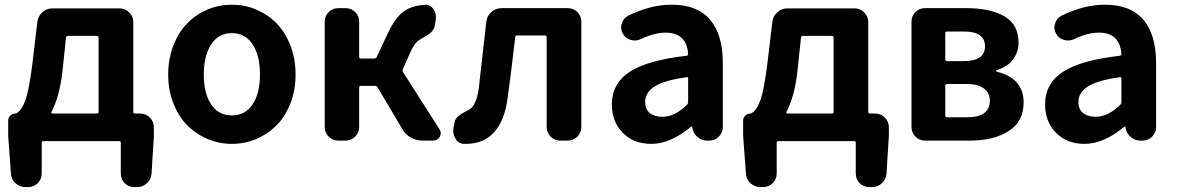

<svg xmlns="http://www.w3.org/2000/svg" viewBox="-20 -594 4975 811"><path d="M267.6 -442.4Q259.8 -442.4 258.8 -434.6L244.1 -295.9Q232.4 -187.5 197.3 -121.1Q196.3 -118.2 197.8 -116.2Q199.2 -114.3 201.2 -114.3H388.7Q396.5 -114.3 396.5 -121.1V-434.6Q396.5 -442.4 388.7 -442.4ZM543 -121.1Q543 -114.3 550.8 -114.3H572.3Q596.7 -114.3 613.3 -97.2Q629.9 -80.1 629.9 -56.6V-18.6L620.1 139.6Q618.2 163.1 600.6 179.7Q583 196.3 558.6 196.3H547.9Q523.4 196.3 506.8 179.7Q490.2 163.1 490.2 138.7V8.8Q490.2 2 482.4 2H163.1Q156.2 2 156.2 8.8V138.7Q156.2 163.1 139.2 179.7Q122.1 196.3 98.6 196.3H87.9Q63.5 196.3 45.4 179.7Q27.3 163.1 26.4 139.6L14.6 -18.6V-85Q14.6 -96.7 23.4 -105.5Q32.2 -114.3 43.9 -114.3Q47.9 -114.3 50.8 -116.2Q73.2 -129.9 88.4 -173.8Q103.5 -217.8 117.2 -328.1L137.7 -501Q140.6 -525.4 158.7 -542Q176.8 -558.6 201.2 -558.6H485.4Q508.8 -558.6 525.9 -541.5Q543 -524.4 543 -501Z M690.4 -279.3Q690.4 -346.7 712.9 -403.3Q735.4 -460 772.5 -497.1Q809.6 -534.2 857.9 -554.2Q906.2 -574.2 959.5 -574.2Q1012.7 -574.2 1061 -554.2Q1109.4 -534.2 1146.5 -497.1Q1183.6 -460 1206.1 -403.3Q1228.5 -346.7 1228.5 -279.3Q1228.5 -211.9 1206.1 -155.8Q1183.6 -99.6 1146.5 -63Q1109.4 -26.4 1061 -6.3Q1012.7 13.7 959.5 13.7Q906.2 13.7 857.9 -6.3Q809.6 -26.4 772.5 -63Q735.4 -99.6 712.9 -155.8Q690.4 -211.9 690.4 -279.3ZM1078.1 -279.3Q1078.1 -359.4 1046.9 -406.7Q1015.6 -454.1 959.5 -454.1Q903.3 -454.1 872.1 -406.7Q840.8 -359.4 840.8 -279.3Q840.8 -199.2 872.1 -152.8Q903.3 -106.4 959.5 -106.4Q1015.6 -106.4 1046.9 -152.8Q1078.1 -199.2 1078.1 -279.3Z M1681.6 -301.8Q1678.7 -294.9 1682.6 -289.1L1835.9 -48.8Q1841.8 -40 1841.8 -31.2Q1841.8 -24.4 1837.9 -16.6Q1828.1 0 1809.6 0H1764.6Q1738.3 0 1714.8 -13.2Q1691.4 -26.4 1678.7 -49.8L1575.2 -224.6Q1571.3 -231.4 1564.5 -231.4H1504.9Q1497.1 -231.4 1497.1 -223.6V-57.6Q1497.1 -34.2 1480.5 -17.1Q1463.9 0 1439.5 0H1409.2Q1384.8 0 1368.2 -17.1Q1351.6 -34.2 1351.6 -57.6V-502Q1351.6 -526.4 1368.2 -543Q1384.8 -559.6 1409.2 -559.6H1439.5Q1463.9 -559.6 1480.5 -543Q1497.1 -526.4 1497.1 -502V-354.5Q1497.1 -346.7 1504.9 -346.7H1561.5Q1568.4 -346.7 1571.3 -353.5L1619.1 -455.1Q1649.4 -519.5 1685.1 -545.4Q1720.7 -571.3 1773.4 -573.2Q1775.4 -574.2 1776.4 -574.2Q1797.9 -574.2 1811.5 -554.7Q1821.3 -539.1 1821.3 -521.5Q1821.3 -515.6 1820.3 -508.8L1816.4 -485.4Q1815.4 -478.5 1811.5 -471.7Q1807.6 -464.8 1803.7 -460.4Q1799.8 -456.1 1792 -450.2Q1784.2 -444.3 1779.8 -441.9Q1775.4 -439.5 1765.1 -433.6Q1754.9 -427.7 1752 -425.8Q1730.5 -413.1 1712.9 -372.1Z M1947.3 13.7Q1944.3 13.7 1940.4 13.7Q1917 13.7 1904.3 -7.8Q1894.5 -23.4 1894.5 -41Q1894.5 -47.9 1895.5 -54.7L1900.4 -77.1Q1901.4 -85.9 1905.8 -92.3Q1910.2 -98.6 1917.5 -104.5Q1924.8 -110.4 1930.2 -113.8Q1935.5 -117.2 1946.8 -123Q1958 -128.9 1961.9 -130.9Q1992.2 -149.4 2002 -218.8Q2009.8 -285.2 2034.2 -502.9Q2037.1 -527.3 2055.7 -543.5Q2074.2 -559.6 2098.6 -559.6H2377.9Q2402.3 -559.6 2418.9 -543Q2435.5 -526.4 2435.5 -502V-57.6Q2435.5 -34.2 2418.9 -17.1Q2402.3 0 2377.9 0H2346.7Q2322.3 0 2305.7 -17.1Q2289.1 -34.2 2289.1 -57.6V-436.5Q2289.1 -444.3 2281.2 -444.3H2164.1Q2157.2 -444.3 2156.2 -436.5Q2135.7 -259.8 2124 -178.7Q2111.3 -84 2066.9 -35.2Q2022.5 13.7 1947.3 13.7Z M2730.5 13.7Q2656.2 13.7 2610.4 -33.2Q2564.5 -80.1 2564.5 -152.3Q2564.5 -241.2 2639.6 -290.5Q2714.8 -339.8 2879.9 -358.4Q2886.7 -359.4 2886.7 -366.2Q2879.9 -456.1 2792 -456.1Q2744.1 -456.1 2686.5 -428.7Q2673.8 -422.9 2661.1 -422.9Q2652.3 -422.9 2643.6 -425.8Q2622.1 -431.6 2611.3 -451.2Q2603.5 -464.8 2603.5 -478.5Q2603.5 -486.3 2606.4 -494.1Q2612.3 -516.6 2632.8 -527.3Q2727.5 -574.2 2818.4 -574.2Q2924.8 -574.2 2979 -511.2Q3033.2 -448.2 3033.2 -327.1V-57.6Q3033.2 -34.2 3016.6 -17.1Q3000 0 2975.6 0H2967.8Q2944.3 0 2926.3 -15.1Q2908.2 -30.3 2904.3 -53.7L2903.3 -58.6Q2902.3 -59.6 2900.9 -59.6Q2899.4 -59.6 2898.4 -58.6Q2812.5 13.7 2730.5 13.7ZM2778.3 -100.6Q2830.1 -100.6 2881.8 -151.4Q2886.7 -156.2 2886.7 -163.1V-261.7Q2886.7 -268.6 2880.9 -268.6Q2879.9 -268.6 2878.9 -267.6Q2786.1 -254.9 2745.6 -229Q2705.1 -203.1 2705.1 -164.1Q2705.1 -131.8 2725.1 -116.2Q2745.1 -100.6 2778.3 -100.6Z M3372.1 -442.4Q3364.3 -442.4 3363.3 -434.6L3348.6 -295.9Q3336.9 -187.5 3301.8 -121.1Q3300.8 -118.2 3302.2 -116.2Q3303.7 -114.3 3305.7 -114.3H3493.2Q3501 -114.3 3501 -121.1V-434.6Q3501 -442.4 3493.2 -442.4ZM3647.5 -121.1Q3647.5 -114.3 3655.3 -114.3H3676.8Q3701.2 -114.3 3717.8 -97.2Q3734.4 -80.1 3734.4 -56.6V-18.6L3724.6 139.6Q3722.7 163.1 3705.1 179.7Q3687.5 196.3 3663.1 196.3H3652.3Q3627.9 196.3 3611.3 179.7Q3594.7 163.1 3594.7 138.7V8.8Q3594.7 2 3586.9 2H3267.6Q3260.7 2 3260.7 8.8V138.7Q3260.7 163.1 3243.7 179.7Q3226.6 196.3 3203.1 196.3H3192.4Q3168 196.3 3149.9 179.7Q3131.8 163.1 3130.9 139.6L3119.1 -18.6V-85Q3119.1 -96.7 3127.9 -105.5Q3136.7 -114.3 3148.4 -114.3Q3152.3 -114.3 3155.3 -116.2Q3177.7 -129.9 3192.9 -173.8Q3208 -217.8 3221.7 -328.1L3242.2 -501Q3245.1 -525.4 3263.2 -542Q3281.2 -558.6 3305.7 -558.6H3589.8Q3613.3 -558.6 3630.4 -541.5Q3647.5 -524.4 3647.5 -501Z M3887.7 0Q3863.3 0 3846.7 -17.1Q3830.1 -34.2 3830.1 -57.6V-502Q3830.1 -526.4 3846.7 -543Q3863.3 -559.6 3887.7 -559.6H4061.5Q4163.1 -559.6 4222.7 -524.9Q4282.2 -490.2 4282.2 -414.1Q4282.2 -374 4258.8 -342.8Q4235.4 -311.5 4190.4 -297.9Q4187.5 -296.9 4187.5 -294.4Q4187.5 -292 4190.4 -291Q4303.7 -263.7 4303.7 -161.1Q4303.7 -80.1 4240.2 -40Q4176.8 0 4074.2 0ZM3972.7 -343.8Q3972.7 -335.9 3980.5 -335.9H4049.8Q4140.6 -335.9 4140.6 -398.4Q4140.6 -460.9 4051.8 -460.9H3980.5Q3972.7 -460.9 3972.7 -454.1ZM3972.7 -106.4Q3972.7 -98.6 3980.5 -98.6H4065.4Q4161.1 -98.6 4161.1 -169.9Q4161.1 -201.2 4136.2 -220.2Q4111.3 -239.3 4061.5 -239.3H3980.5Q3972.7 -239.3 3972.7 -231.4Z M4560.5 13.7Q4486.3 13.7 4440.4 -33.2Q4394.5 -80.1 4394.5 -152.3Q4394.5 -241.2 4469.7 -290.5Q4544.9 -339.8 4710 -358.4Q4716.8 -359.4 4716.8 -366.2Q4710 -456.1 4622.1 -456.1Q4574.2 -456.1 4516.6 -428.7Q4503.9 -422.9 4491.2 -422.9Q4482.4 -422.9 4473.6 -425.8Q4452.1 -431.6 4441.4 -451.2Q4433.6 -464.8 4433.6 -478.5Q4433.6 -486.3 4436.5 -494.1Q4442.4 -516.6 4462.9 -527.3Q4557.6 -574.2 4648.4 -574.2Q4754.9 -574.2 4809.1 -511.2Q4863.3 -448.2 4863.3 -327.1V-57.6Q4863.3 -34.2 4846.7 -17.1Q4830.1 0 4805.7 0H4797.9Q4774.4 0 4756.3 -15.1Q4738.3 -30.3 4734.4 -53.7L4733.4 -58.6Q4732.4 -59.6 4731 -59.6Q4729.5 -59.6 4728.5 -58.6Q4642.6 13.7 4560.5 13.7ZM4608.4 -100.6Q4660.2 -100.6 4711.9 -151.4Q4716.8 -156.2 4716.8 -163.1V-261.7Q4716.8 -268.6 4710.9 -268.6Q4710 -268.6 4709 -267.6Q4616.2 -254.9 4575.7 -229Q4535.2 -203.1 4535.2 -164.1Q4535.2 -131.8 4555.2 -116.2Q4575.2 -100.6 4608.4 -100.6Z"/></svg>

Font: Gen Jyuu Gothic Bold
Style: Bold
Weight: 700
Designer: [Source Han Sans]
Ryoko NISHIZUKA  (kana & ideographs); Paul D. Hunt (Latin, Greek & Cyrillic); Wenlong ZHANG  (bopomofo
Version: Version 1.002.20150607